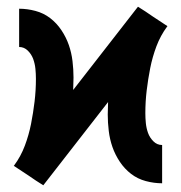

<svg xmlns="http://www.w3.org/2000/svg" viewBox="-20 -546 540 572"><path d="M109 6 87 -8 65 -23 21 -52 22 -53Q42 -80 54 -112Q66 -144 72.5 -177Q79 -210 83 -243.5Q87 -277 87 -311Q87 -326 85.5 -341Q84 -356 79 -370Q74 -384 63 -395Q52 -406 37 -406V-520Q61 -520 85.5 -513.5Q110 -507 129.5 -492Q149 -477 163 -456Q177 -435 185 -412Q193 -389 196 -364Q199 -339 199 -315Q199 -306 198.5 -296.5Q198 -287 198 -278L391 -526L413 -512L435 -497L479 -468L478 -467Q458 -440 446 -408Q434 -376 427.5 -343Q421 -310 417 -276.5Q413 -243 413 -209Q413 -194 414.5 -179Q416 -164 421 -150Q426 -136 437 -125Q448 -114 463 -114V0Q439 0 414.5 -6.5Q390 -13 370.5 -28Q351 -43 337 -64Q323 -85 315 -108Q307 -131 304 -156Q301 -181 301 -205Q301 -214 301.5 -223.5Q302 -233 302 -242Z"/></svg>

Font: Iosevka Heavy
Style: Regular
Weight: 900
Monospace: yes
Designer: Belleve Invis
Foundry: Belleve Invis
Version: Version 32.5.0; ttfautohint (v1.8.4)